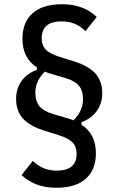

<svg xmlns="http://www.w3.org/2000/svg" viewBox="-20 -730 559 907"><path d="M433 -6Q433 72 385 114.5Q337 157 246 157Q145 157 82 97L135 30Q181 76 248 76Q342 76 342 -4Q342 -37 323 -57Q304 -77 256 -92L192 -112Q121 -134 88.5 -170Q56 -206 56 -263Q56 -311 81.5 -347Q107 -383 154 -400V-412Q86 -456 86 -547Q86 -625 134 -667.5Q182 -710 273 -710Q374 -710 437 -650L384 -583Q338 -629 271 -629Q177 -629 177 -549Q177 -516 196 -496Q215 -476 263 -461L327 -441Q398 -419 430.5 -383Q463 -347 463 -290Q463 -242 437.5 -206Q412 -170 365 -153V-141Q433 -97 433 -6ZM372 -261Q372 -303 352 -326Q332 -349 284 -363L222 -381Q214 -383 207 -385.5Q200 -388 192 -392Q147 -347 147 -293Q147 -251 167 -227.5Q187 -204 235 -190L297 -172Q305 -170 312 -167.5Q319 -165 327 -161Q372 -206 372 -261Z"/></svg>

Font: IBM Plex Sans Condensed Medium
Style: Regular
Weight: 500
Width: 3
Designer: Mike Abbink, Paul van der Laan, Pieter van Rosmalen
Foundry: Bold Monday
Version: Version 1.3